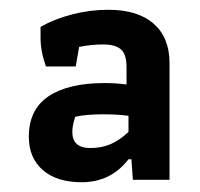

<svg xmlns="http://www.w3.org/2000/svg" viewBox="-20 -638 409 393"><path d="M39 -358Q39 -414 79.5 -441Q120 -468 194 -468Q218 -468 239 -465V-501Q239 -526 228 -536.5Q217 -547 191 -547Q167 -547 142 -542L135 -502H74Q63 -533 63 -560V-583Q91 -599 127.5 -608.5Q164 -618 202 -618Q262 -618 294.5 -589.5Q327 -561 327 -509V-270H252L249 -312H243Q207 -265 147 -265Q96 -265 67.5 -290Q39 -315 39 -358ZM243 -368V-401Q220 -404 191 -404Q156 -404 134 -399Q128 -381 128 -368Q128 -335 165 -335Q188 -335 206.5 -343Q225 -351 243 -368Z"/></svg>

Font: Athiti SemiBold
Style: Regular
Weight: 600
Designer: CadsonDemak Team
Foundry: CadsonDemak
Version: Version 1.033